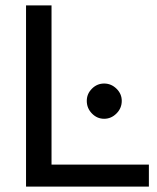

<svg xmlns="http://www.w3.org/2000/svg" viewBox="-20 -688 579 708"><path d="M429 -316Q429 -289 409.5 -269.5Q390 -250 364 -250Q338 -250 319 -269.5Q300 -289 300 -316Q300 -342 319 -361Q338 -380 364 -380Q390 -380 409.5 -361Q429 -342 429 -316ZM76 0V-668H170V-81H529V0Z"/></svg>

Font: Atkinson Hyperlegible Pro
Style: Regular
Weight: 400
Designer: Elliott Scott, Megan Eiswerth, Linus Boman, Theodore Petrosky, Jacob Perez
Foundry: Braille Institute
Version: Version 1.5.1